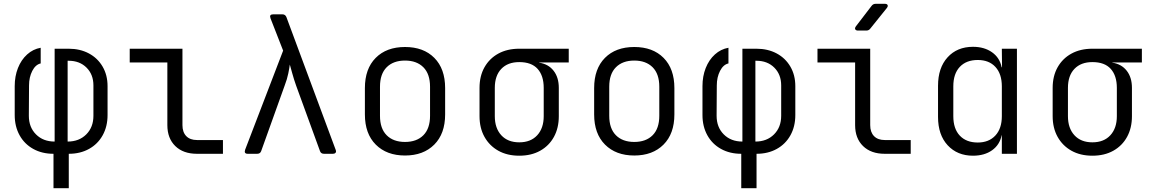

<svg xmlns="http://www.w3.org/2000/svg" viewBox="-20 -805 6040 1005"><path d="M260 180V0Q200 0 154 -25.5Q108 -51 82.5 -97Q57 -143 57 -203V-354Q57 -406 74 -449Q91 -492 122 -520Q153 -548 193 -555V-473Q166 -467 149 -434Q132 -401 132 -358L131 -199Q131 -139 168.5 -101.5Q206 -64 266 -64V-550H339Q399 -550 445 -525.5Q491 -501 517 -456.5Q543 -412 543 -354V-203Q543 -143 517.5 -97Q492 -51 446 -25.5Q400 0 340 0V180ZM334 -64Q394 -64 431.5 -101.5Q469 -139 469 -199V-358Q469 -415 433 -451Q397 -487 339 -487H334Z M1011 0Q939 0 897.5 -40.5Q856 -81 856 -150V-478H659V-550H935V-150Q935 -113 955 -92.5Q975 -72 1011 -72H1147V0Z M1277 0Q1256 0 1263 -21L1462 -540L1396 -709Q1388 -730 1410 -730H1458Q1473 -730 1479 -716L1737 -21Q1741 -11 1736.5 -5.5Q1732 0 1723 0H1676Q1660 0 1655 -14L1530 -357Q1518 -391 1510 -420.5Q1502 -450 1497 -467Q1495 -450 1489 -420.5Q1483 -391 1470 -357L1347 -14Q1342 0 1326 0Z M2100 9Q2004 9 1947 -48Q1890 -105 1890 -206V-344Q1890 -445 1946.5 -502Q2003 -559 2100 -559Q2197 -559 2253.5 -502Q2310 -445 2310 -344V-206Q2310 -105 2253 -48Q2196 9 2100 9ZM2100 -62Q2161 -62 2196 -97Q2231 -132 2231 -199V-351Q2231 -418 2196 -453Q2161 -488 2100 -488Q2039 -488 2004 -453Q1969 -418 1969 -351V-199Q1969 -132 2004 -97Q2039 -62 2100 -62Z M2698 10Q2635 10 2588.5 -16Q2542 -42 2516 -88.5Q2490 -135 2490 -197V-345Q2490 -407 2516 -453Q2542 -499 2588.5 -524.5Q2635 -550 2698 -550H2957V-478H2802V-477Q2850 -470 2877.5 -435Q2905 -400 2905 -345V-197Q2905 -135 2879.5 -88.5Q2854 -42 2807.5 -16Q2761 10 2698 10ZM2698 -60Q2758 -60 2792 -97Q2826 -134 2826 -197V-345Q2826 -409 2794 -444.5Q2762 -480 2698 -480Q2638 -480 2604 -444.5Q2570 -409 2570 -345V-197Q2570 -134 2604 -97Q2638 -60 2698 -60Z M3300 9Q3204 9 3147 -48Q3090 -105 3090 -206V-344Q3090 -445 3146.5 -502Q3203 -559 3300 -559Q3397 -559 3453.5 -502Q3510 -445 3510 -344V-206Q3510 -105 3453 -48Q3396 9 3300 9ZM3300 -62Q3361 -62 3396 -97Q3431 -132 3431 -199V-351Q3431 -418 3396 -453Q3361 -488 3300 -488Q3239 -488 3204 -453Q3169 -418 3169 -351V-199Q3169 -132 3204 -97Q3239 -62 3300 -62Z M3860 180V0Q3800 0 3754 -25.5Q3708 -51 3682.5 -97Q3657 -143 3657 -203V-354Q3657 -406 3674 -449Q3691 -492 3722 -520Q3753 -548 3793 -555V-473Q3766 -467 3749 -434Q3732 -401 3732 -358L3731 -199Q3731 -139 3768.5 -101.5Q3806 -64 3866 -64V-550H3939Q3999 -550 4045 -525.5Q4091 -501 4117 -456.5Q4143 -412 4143 -354V-203Q4143 -143 4117.5 -97Q4092 -51 4046 -25.5Q4000 0 3940 0V180ZM3934 -64Q3994 -64 4031.5 -101.5Q4069 -139 4069 -199V-358Q4069 -415 4033 -451Q3997 -487 3939 -487H3934Z M4611 0Q4539 0 4497.5 -40.5Q4456 -81 4456 -150V-478H4259V-550H4535V-150Q4535 -113 4555 -92.5Q4575 -72 4611 -72H4747V0ZM4471 -645Q4461 -645 4457 -651Q4453 -657 4460 -667L4542 -774Q4550 -785 4563 -785H4612Q4623 -785 4626 -778.5Q4629 -772 4622 -763L4536 -656Q4528 -645 4515 -645Z M5073 10Q4991 10 4940.5 -44.5Q4890 -99 4890 -193V-356Q4890 -450 4940 -505Q4990 -560 5073 -560Q5132 -560 5172.5 -531.5Q5213 -503 5223 -453H5225L5224 -550H5303V0H5224V-97H5223Q5213 -47 5173 -18.5Q5133 10 5073 10ZM5098 -59Q5156 -59 5190 -95.5Q5224 -132 5224 -197V-353Q5224 -418 5190.5 -454.5Q5157 -491 5098 -491Q5038 -491 5004 -455Q4970 -419 4970 -353V-197Q4970 -131 5004 -95Q5038 -59 5098 -59Z M5698 10Q5635 10 5588.5 -16Q5542 -42 5516 -88.5Q5490 -135 5490 -197V-345Q5490 -407 5516 -453Q5542 -499 5588.5 -524.5Q5635 -550 5698 -550H5957V-478H5802V-477Q5850 -470 5877.5 -435Q5905 -400 5905 -345V-197Q5905 -135 5879.5 -88.5Q5854 -42 5807.5 -16Q5761 10 5698 10ZM5698 -60Q5758 -60 5792 -97Q5826 -134 5826 -197V-345Q5826 -409 5794 -444.5Q5762 -480 5698 -480Q5638 -480 5604 -444.5Q5570 -409 5570 -345V-197Q5570 -134 5604 -97Q5638 -60 5698 -60Z"/></svg>

Font: Pitagon Sans Mono Light
Style: Regular
Weight: 300
Monospace: yes
Designer: Travis Tran
Foundry: Pitagon
Version: Version 1.001; ttfautohint (v1.8.4.7-5d5b);gftools[0.9.26]